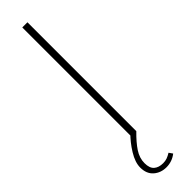

<svg xmlns="http://www.w3.org/2000/svg" viewBox="-306 -656 843 843"><g transform="rotate(-45 115.0 -235.0)"><path d="M99 0V-676H131V0ZM113 206Q78 206 54 185Q30 164 30 125Q30 93 54 54Q78 15 109 -15L131 0Q96 34 76.5 63.5Q57 93 57 125Q57 156 72.5 169.5Q88 183 115 183Q129 183 140 179Q151 175 164 167L176 184Q162 195 146 200.5Q130 206 113 206Z"/></g></svg>

Font: Outfit Thin Thin
Style: Regular
Weight: 250
Version: Version 1.100;gftools[0.9.27]